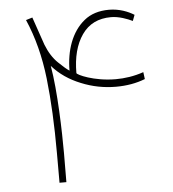

<svg xmlns="http://www.w3.org/2000/svg" viewBox="-48 -664 637 708"><g transform="rotate(-5 271.0 -310.0)"><path d="M386.2 -591.8C415.5 -591.8 445.8 -580.1 465.3 -570.8L473.6 -592.8C451.7 -606.4 419.4 -619.6 380.9 -619.6C343.8 -619.6 313 -609.9 289.1 -590.3C240.2 -550.8 216.8 -482.9 216.8 -408.7C208 -414.1 194.8 -425.3 177.2 -442.4C159.2 -459.5 144.5 -482.4 132.8 -512.2L97.2 -615.7L73.2 -608.4C102.1 -542 121.1 -468.3 130.4 -386.7C139.6 -305.2 144 -213.4 144 -110.8V0H169.4L169.9 -107.9C169.9 -185.1 166 -338.4 149.4 -432.1C177.2 -400.4 212.4 -376.5 253.9 -359.9C295.4 -342.8 338.4 -334.5 382.8 -334.5C422.4 -334.5 458 -340.8 490.7 -353.5L487.3 -379.4C452.1 -367.2 417 -362.3 384.3 -362.3C303.2 -362.3 241.2 -391.6 241.2 -397.5C241.2 -455.6 253.4 -502.9 278.3 -538.6C303.2 -574.2 338.9 -591.8 386.2 -591.8Z"/></g></svg>

Font: Vazirmatn Thin
Style: Regular
Weight: 100
Designer: Saber Rastikerdar
Foundry: Saber Rastikerdar
Version: Version 33.003